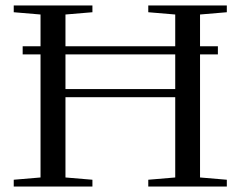

<svg xmlns="http://www.w3.org/2000/svg" viewBox="-20 -683 881 703"><path d="M30.3 0V-24.9L128.4 -33.2V-483.9H63V-513.7H128.4V-629.9L30.3 -638.2V-663.1H318.4V-638.2L219.7 -629.9V-513.7H621.6V-629.9L522.9 -638.2V-663.1H810.5V-638.2L712.4 -629.9V-513.7H777.8V-483.9H712.4V-33.2L810.5 -24.9V0H522.9V-24.9L621.6 -33.2V-327.1H219.7V-33.2L318.4 -24.9V0ZM219.7 -356.9H621.6V-483.9H219.7Z"/></svg>

Font: Elstob
Style: Regular
Weight: 400
Designer: Peter S. Baker
Version: Version 1.015